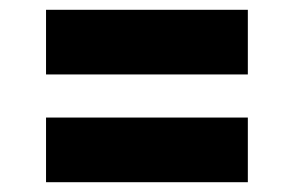

<svg xmlns="http://www.w3.org/2000/svg" viewBox="-20 -448 599 392"><path d="M74 -296V-428H486V-296ZM74 -76V-208H486V-76Z"/></svg>

Font: Saira SemiExpanded ExtraBold
Style: Regular
Weight: 800
Width: 6
Designer: Hector Gatti with collaboration of the Omnibus-Type team
Foundry: Omnibus-Type
Version: Version 1.101